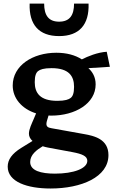

<svg xmlns="http://www.w3.org/2000/svg" viewBox="-20 -834 660 1072"><path d="M266.5 -188.5C399.5 -188.5 514 -255.5 514 -363C514 -405 495.5 -433.5 473.5 -453.5L593.5 -461L576 -545C524.5 -542 469.5 -519 437 -502.5C399.5 -526.5 351.5 -539.5 294.5 -539.5C162.5 -539.5 51 -468 51 -356.5C51 -285.5 101.5 -226 181.5 -201L168 -169C157.5 -144 141.5 -113 141.5 -87.5C141.5 -72.5 148.5 -58.5 161.5 -47L99 -8.5C46.5 24 23 57.5 23 96.5C23 182 133 218.5 262 218.5C434 218.5 585.5 155 585.5 32C585.5 -57.5 506 -75.5 449 -85.5L268 -118C248.5 -121.5 233 -126 241.5 -157.5L251 -189C256 -188.5 261.5 -188.5 266.5 -188.5ZM145.5 -814C141.5 -696.5 197 -632.5 310 -632.5C423 -632.5 478.5 -696.5 474.5 -814H393.5C393.5 -749.5 369.5 -713 310 -713C250.5 -713 226.5 -749.5 226.5 -814ZM148.5 70.5C148.5 30 184.5 3 218.5 -17.5C227.5 -14.5 237.5 -12 248 -10L385.5 15.5C438 25.5 467.5 37.5 467.5 64C467.5 106.5 392 135.5 286.5 135.5C208.5 135.5 148.5 119 148.5 70.5ZM174 -375C174 -411.5 181.5 -428 192.5 -437C204 -446 224 -453.5 267.5 -453.5C364.5 -453.5 393.5 -409.5 393.5 -349.5C393.5 -313 386 -296.5 375 -287.5C364 -278.5 343.5 -271 300 -271C203.5 -271 174 -315 174 -375Z"/></svg>

Font: Monaspace Argon SemiBold
Style: Regular
Weight: 600
Designer: Riley Cran & the Lettermatic Team
Foundry: Lettermatic
Version: Version 1.000 (Monaspace Argon)